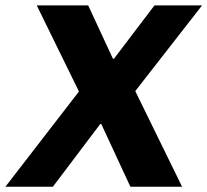

<svg xmlns="http://www.w3.org/2000/svg" viewBox="-68 -706 784 726"><path d="M-47.5 0 230.5 -360 71 -685.5H265.5L359 -484H363L516 -685.5H696L443.5 -361.5L620.5 0H425L315 -237H311L132 0Z"/></svg>

Font: Chivo Medium
Style: Italic
Weight: 500
Italic angle: -8.05°
Designer: Hector Gatti
Foundry: Omnibus-Type
Version: Version 2.002